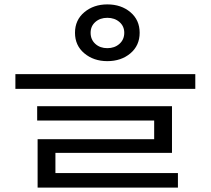

<svg xmlns="http://www.w3.org/2000/svg" viewBox="-20 -697 960 873"><path d="M468 -677Q531 -677 573 -641.5Q615 -606 615 -548Q615 -490 573 -454.5Q531 -419 468 -419Q406 -419 363.5 -454.5Q321 -490 321 -548Q321 -606 363.5 -641.5Q406 -677 468 -677ZM468 -616Q435 -616 413.5 -597Q392 -578 392 -548Q392 -517 413.5 -497.5Q435 -478 468 -478Q501 -478 523 -497.5Q545 -517 545 -548Q545 -578 523 -597Q501 -616 468 -616ZM50 -360H868V-293H50ZM149 -214H762V-2H232V112H151V-64H681V-149H149ZM151 90H789V156H151Z"/></svg>

Font: ukorean15
Style: Book
Weight: 400
Designer: Jelle Bosma - Monotype Design Team
Foundry: Monotype Imaging Inc.
Version: Version 2.003